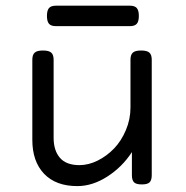

<svg xmlns="http://www.w3.org/2000/svg" viewBox="-20 -630 640 661"><path d="M172.4 -610.4Q155.8 -610.4 148.7 -602.3Q141.6 -594.2 141.6 -575.2Q141.6 -556.2 148.7 -548.1Q155.8 -540 172.4 -540H427.2Q443.8 -540 450.9 -548.1Q458 -556.2 458 -575.2Q458 -594.2 450.9 -602.3Q443.8 -610.4 427.2 -610.4ZM465.3 -456.1Q445.3 -456.1 437.3 -448.7Q429.2 -441.4 429.2 -424.3V-259.8Q429.2 -219.2 413.3 -181.9Q397.5 -144.5 372.6 -118.7Q347.7 -92.8 316.2 -77.1Q284.7 -61.5 253.4 -61.5Q208 -61.5 186.3 -86.7Q164.6 -111.8 164.6 -155.8V-424.3Q164.6 -441.4 156.5 -448.7Q148.4 -456.1 128.4 -456.1H127.4Q107.4 -456.1 99.4 -448.7Q91.3 -441.4 91.3 -424.3V-148.4Q91.3 -74.2 131.8 -31.7Q172.4 10.7 246.1 10.7Q298.3 10.7 349.6 -22.2Q400.9 -55.2 434.1 -106.4V-26.9Q434.1 -9.8 441.4 -2.4Q448.7 4.9 467.8 4.9H468.8Q487.8 4.9 495.1 -2.4Q502.4 -9.8 502.4 -26.9V-424.3Q502.4 -441.4 494.4 -448.7Q486.3 -456.1 466.3 -456.1Z"/></svg>

Font: Courier Prime Code
Style: Regular
Weight: 400
Designer: Alan Dague-Greene
Foundry: Quote-Unquote Apps
Version: Version 3.18